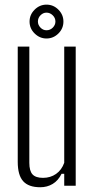

<svg xmlns="http://www.w3.org/2000/svg" viewBox="-20 -801 406 828"><path d="M153.5 6.5Q103.5 6.5 80 -19.5Q56.5 -45.5 56.5 -103V-600H106.5V-99Q106.5 -64 120.2 -49Q134 -34 165.5 -34Q197.5 -34 221.8 -51Q246 -68 257 -99V-600H306.5V0H257V-51.5H245.5Q231 -22 207.2 -7.8Q183.5 6.5 153.5 6.5ZM180.5 -635Q151.5 -635 129.5 -656.5Q107.5 -678 107.5 -708Q107.5 -737.5 129.2 -759.2Q151 -781 180.5 -781Q210.5 -781 232 -759.2Q253.5 -737.5 253.5 -708Q253.5 -678 231.8 -656.5Q210 -635 180.5 -635ZM180.5 -670.5Q196.5 -670.5 207.8 -682Q219 -693.5 219 -708Q219 -724 207.2 -735.2Q195.5 -746.5 180.5 -746.5Q166 -746.5 154.8 -735.2Q143.5 -724 143.5 -708Q143.5 -693.5 154.5 -682Q165.5 -670.5 180.5 -670.5Z"/></svg>

Font: Big Shoulders Text Thin ExtraLight
Style: Regular
Weight: 250
Version: Version 2.002